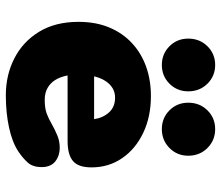

<svg xmlns="http://www.w3.org/2000/svg" viewBox="-70 -678 758 659"><g transform="rotate(90 309.5 -349.0)"><path d="M307.5 10.5Q238 10.5 180.8 -18.8Q123.5 -48 89.5 -103.8Q55.5 -159.5 55.5 -239Q55.5 -298.5 74.8 -344.5Q94 -390.5 128.5 -422.5Q163 -454.5 209.2 -471Q255.5 -487.5 310 -487.5Q381 -487.5 436.2 -461.2Q491.5 -435 523.2 -389Q555 -343 555 -283.5Q555 -238.5 533.2 -220Q511.5 -201.5 464.5 -201.5H239.5Q244 -177 254.8 -159.5Q265.5 -142 282.8 -132.5Q300 -123 323 -123Q352.5 -123 370.8 -130Q389 -137 405 -146.5Q425.5 -158 445.2 -166.2Q465 -174.5 487 -174.5Q515.5 -174.5 534.8 -159Q554 -143.5 554 -112.5Q554 -82 538.5 -64.8Q523 -47.5 500.5 -32.5Q469 -11.5 418.2 -0.5Q367.5 10.5 307.5 10.5ZM242.5 -292.5H389.5Q385 -323 366.2 -343.8Q347.5 -364.5 315.5 -364.5Q297.5 -364.5 283 -355.8Q268.5 -347 258.2 -331Q248 -315 242.5 -292.5ZM203.5 -525Q165.5 -525 139.2 -551.2Q113 -577.5 113 -615.5Q113 -655 139.2 -681.5Q165.5 -708 203.5 -708Q241.5 -708 267.8 -681.5Q294 -655 294 -615.5Q294 -577.5 267.8 -551.2Q241.5 -525 203.5 -525ZM423.5 -525Q385.5 -525 359.2 -551.2Q333 -577.5 333 -615.5Q333 -655 359.2 -681.5Q385.5 -708 423.5 -708Q462 -708 488.5 -681.5Q515 -655 515 -615.5Q515 -577.5 488.5 -551.2Q462 -525 423.5 -525Z"/></g></svg>

Font: Sono ExtraLight Monospace ExtraBold
Style: Regular
Weight: 800
Version: Version 2.112